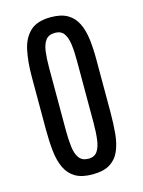

<svg xmlns="http://www.w3.org/2000/svg" viewBox="-114 -808 659 885"><g transform="rotate(-15 215.5 -366.0)"><path d="M216.8 8.8Q165.5 8.8 134.8 -9.5Q104 -27.8 87.9 -61.8Q71.8 -95.7 66.7 -142.3Q61.5 -189 61.5 -246.1V-499.5Q61.5 -568.4 72.8 -623Q84 -677.7 117.4 -709.5Q150.9 -741.2 216.8 -741.2Q266.6 -741.2 296.9 -723.1Q327.1 -705.1 343 -672.1Q358.9 -639.2 364.3 -595.2Q369.6 -551.3 369.6 -499.5V-246.1Q369.6 -189.9 365 -143.6Q360.4 -97.2 345.2 -63Q330.1 -28.8 299.3 -10Q268.6 8.8 216.8 8.8ZM216.8 -65.9Q245.1 -65.9 258.8 -85.2Q272.5 -104.5 277.1 -139.2Q281.7 -173.8 281.7 -219.7V-518.1Q281.7 -562.5 277.1 -595.7Q272.5 -628.9 258.8 -647.7Q245.1 -666.5 216.8 -666.5Q187 -666.5 172.6 -647.7Q158.2 -628.9 153.8 -595.7Q149.4 -562.5 149.4 -518.1V-219.7Q149.4 -173.8 153.8 -139.2Q158.2 -104.5 172.9 -85.2Q187.5 -65.9 216.8 -65.9Z"/></g></svg>

Font: AntonioLight
Style: Regular
Weight: 300
Designer: Vernon Adams
Foundry: Vernon Adams
Version: Version 1.002